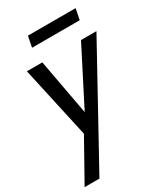

<svg xmlns="http://www.w3.org/2000/svg" viewBox="-233 -754 940 1088"><g transform="rotate(-30 237.0 -210.0)"><path d="M-13 242 135 -22 32 -490H133L200 -126L386 -490H487L84 242ZM124 -591 138 -662H450L436 -591Z"/></g></svg>

Font: Cabin VF Beta
Style: Italic
Weight: 400
Italic angle: -7°
Designer: Pablo Impallari
Foundry: Pablo Impallari. http://www.impallari.com Igino Marini. http://www.ikern.com
Version: Version 2.300